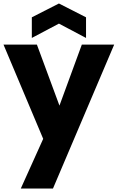

<svg xmlns="http://www.w3.org/2000/svg" viewBox="-21 -813 673 1098"><path d="M447 -558H632L282 265H98L226 -19L-1 -558H190L319 -209ZM471 -596 316 -678 161 -596V-714L316 -793L471 -714Z"/></svg>

Font: Poppins
Style: Bold
Weight: 700
Designer: Ninad Kale (Devanagari), Jonny Pinhorn (Latin)
Version: Version 5.002